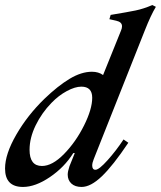

<svg xmlns="http://www.w3.org/2000/svg" viewBox="-32 -732 637 760"><path d="M-12 -65Q-12 -122 32.5 -199Q77 -276 144 -341Q197 -392 243.5 -420Q290 -448 332 -448Q358 -448 376 -435L447 -611Q451 -620 451 -628Q451 -645 428 -650L401 -656L406 -673Q473 -684 504.5 -690.5Q536 -697 571 -712L585 -705Q565 -672 541 -611L339 -102Q333 -87 333 -77Q333 -60 346 -60Q360 -60 394 -98Q428 -136 457 -180L476 -167Q415 -76 371 -34Q327 8 291 8Q265 8 250.5 -5.5Q236 -19 236 -41Q236 -53 243 -74L264 -126H258Q223 -70 165.5 -31Q108 8 59 8Q-12 8 -12 -65ZM333 -345Q333 -389 290 -389Q265 -389 232.5 -371.5Q200 -354 172 -325Q133 -285 109 -235.5Q85 -186 85 -139Q85 -75 134 -75Q175 -75 221.5 -122.5Q268 -170 300.5 -235Q333 -300 333 -345Z"/></svg>

Font: Ibarra Real Nova SemiBold
Style: Italic
Weight: 600
Italic angle: -22°
Designer: Jose Maria Ribagorda & Octavio Pardo
Foundry: Octavio Pardo
Version: Version 1.014